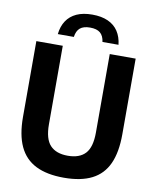

<svg xmlns="http://www.w3.org/2000/svg" viewBox="-101 -1024 900 1109"><g transform="rotate(10 349.0 -469.0)"><path d="M350.5 9.5Q250.5 9.5 185.5 -23Q120.5 -55.5 89 -123Q57.5 -190.5 57.5 -296V-740H212.5V-279.5Q212.5 -194 247.2 -156.8Q282 -119.5 350.5 -119.5Q419.5 -119.5 453.8 -156.8Q488 -194 488 -279.5V-740H640V-296Q640 -190.5 609.2 -123Q578.5 -55.5 514.2 -23Q450 9.5 350.5 9.5ZM172.5 -801.5Q177.5 -847.5 199 -880Q220.5 -912.5 258.2 -929.8Q296 -947 350 -947Q404 -947 442.2 -929.8Q480.5 -912.5 502 -879.8Q523.5 -847 528.5 -801.5H434.5Q429.5 -837.5 409.5 -854.2Q389.5 -871 350 -871Q311.5 -871 291.5 -854.2Q271.5 -837.5 266.5 -801.5Z"/></g></svg>

Font: Encode Sans SemiCondensed
Style: Bold
Weight: 700
Width: 4
Designer: Multiple Designers
Foundry: Impallari Type
Version: Version 3.002